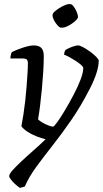

<svg xmlns="http://www.w3.org/2000/svg" viewBox="-20 -723 506 943"><path d="M78 200Q66 192 53.5 180.5Q41 169 33 158Q25 147 25 143Q25 132 41.5 113.5Q58 95 84.5 70Q111 45 142.5 17.5Q174 -10 204 -39Q183 -44 159 -53.5Q135 -63 115 -76Q95 -89 85 -103Q90 -128 95 -160.5Q100 -193 104 -228Q108 -263 110.5 -297.5Q113 -332 115 -361.5Q117 -391 117 -412Q117 -427 110.5 -431.5Q104 -436 90 -436H31Q31 -441 32 -447Q33 -453 34.5 -458.5Q36 -464 38 -467Q54 -475 74 -482.5Q94 -490 113 -495Q132 -500 145 -500Q171 -500 183 -487.5Q195 -475 195 -448Q195 -414 192.5 -372.5Q190 -331 186 -288Q182 -245 177 -205.5Q172 -166 167 -137Q173 -130 187.5 -121.5Q202 -113 217.5 -107Q233 -101 241 -101Q245 -101 261.5 -123.5Q278 -146 299 -181.5Q320 -217 341 -256.5Q362 -296 375.5 -331.5Q389 -367 389 -389Q389 -395 377.5 -405Q366 -415 349.5 -425.5Q333 -436 318 -444Q303 -452 295 -454Q295 -461 297 -467.5Q299 -474 301 -477Q308 -482 320.5 -487.5Q333 -493 345 -496.5Q357 -500 363 -500Q372 -500 388.5 -491Q405 -482 423 -469Q441 -456 453 -443.5Q465 -431 465 -425Q465 -399 453.5 -363Q442 -327 421 -287Q377 -201 329.5 -132.5Q282 -64 237.5 -7.5Q193 49 157.5 97.5Q122 146 102 193ZM280 -587Q273 -587 262.5 -598.5Q252 -610 245 -624Q238 -638 238 -648Q238 -657 248 -666Q258 -675 271.5 -683.5Q285 -692 298.5 -697.5Q312 -703 318 -703Q326 -703 335 -691.5Q344 -680 350.5 -665Q357 -650 357 -640Q357 -633 347.5 -624Q338 -615 325.5 -606.5Q313 -598 300.5 -592.5Q288 -587 280 -587ZM287 -587Q280 -587 269.5 -598Q259 -609 252 -624Q245 -639 245 -648Q245 -656 254 -665.5Q263 -675 277 -683.5Q291 -692 304.5 -697.5Q318 -703 324 -703Q333 -703 341.5 -691.5Q350 -680 356.5 -665Q363 -650 363 -640Q363 -633 354 -624Q345 -615 332.5 -606.5Q320 -598 307.5 -592.5Q295 -587 287 -587Z"/></svg>

Font: Texturina 12pt Light
Style: Italic
Weight: 300
Italic angle: -11°
Designer: Guillermo Torres Carreño
Foundry: Omnibus-Type
Version: Version 1.002